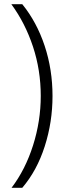

<svg xmlns="http://www.w3.org/2000/svg" viewBox="-20 -736 317 914"><path d="M230 -279Q230 -155 193 -39.5Q156 76 86 158H35Q101 71 137.5 -44.5Q174 -160 174 -279Q174 -402 137 -514Q100 -626 34 -716H86Q155 -631 192.5 -518Q230 -405 230 -279Z"/></svg>

Font: Noto Sans Condensed Light
Style: Regular
Weight: 300
Width: 3
Designer: Monotype Design Team
Foundry: Monotype Imaging Inc.
Version: Version 2.013; ttfautohint (v1.8.4.7-5d5b)